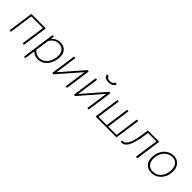

<svg xmlns="http://www.w3.org/2000/svg" viewBox="285 -2168 3758 3758"><g transform="rotate(45 2164.0 -288.5)"><path d="M69 0Q62 0 60 -2Q58 -4 59 -10L131 -520Q132 -530 141 -530H524Q533 -530 532 -520L460 -12Q459 -5 457 -2.5Q455 0 447 0H430Q423 0 421 -2Q419 -4 420 -10L487 -485Q488 -490 485 -492.5Q482 -495 477 -495H177Q171 -495 168.5 -492.5Q166 -490 165 -484L99 -12Q98 0 86 0Z M631 165Q627 165 624.5 162Q622 159 623 155L718 -519Q719 -526 721 -528Q723 -530 730 -530H746Q751 -530 754 -526.5Q757 -523 756 -518L748 -467Q747 -461 749.5 -460.5Q752 -460 759 -466Q768 -474 789 -492Q810 -510 845.5 -525Q881 -540 932 -540Q1018 -540 1073 -487.5Q1128 -435 1128 -331Q1128 -271 1110 -210.5Q1092 -150 1056.5 -100.5Q1021 -51 968.5 -20.5Q916 10 846 10Q794 10 759.5 -6.5Q725 -23 707 -41Q699 -48 695 -45Q691 -42 689 -32L663 156Q662 161 660.5 163Q659 165 654 165H631ZM847 -28Q904 -28 948.5 -53.5Q993 -79 1023.5 -121.5Q1054 -164 1070 -216.5Q1086 -269 1086 -323Q1086 -385 1064 -424.5Q1042 -464 1005.5 -483Q969 -502 925 -502Q875 -502 833.5 -480Q792 -458 766 -425.5Q740 -393 736 -363L698 -103Q730 -68 766 -48Q802 -28 847 -28Z M1352 -520 1280 -12Q1279 0 1268 0H1250Q1243 0 1241 -2Q1239 -4 1240 -10L1312 -520Q1313 -530 1322 -530H1344Q1353 -530 1352 -520ZM1723 -520 1651 -12Q1650 -5 1648 -2.5Q1646 0 1638 0H1621Q1614 0 1612 -2Q1610 -4 1611 -10L1683 -520Q1684 -530 1693 -530H1715Q1724 -530 1723 -520ZM1685 -527 1709 -499 1277 -2 1254 -31Z M1953 -520 1881 -12Q1880 0 1869 0H1851Q1844 0 1842 -2Q1840 -4 1841 -10L1913 -520Q1914 -530 1923 -530H1945Q1954 -530 1953 -520ZM2324 -520 2252 -12Q2251 -5 2249 -2.5Q2247 0 2239 0H2222Q2215 0 2213 -2Q2211 -4 2212 -10L2284 -520Q2285 -530 2294 -530H2316Q2325 -530 2324 -520ZM2286 -527 2310 -499 1878 -2 1855 -31ZM2146 -650Q2108 -651 2079 -660.5Q2050 -670 2034 -688.5Q2018 -707 2017 -732Q2017 -737 2020 -739.5Q2023 -742 2029 -742H2056Q2061 -742 2063 -739Q2065 -736 2066 -731Q2069 -708 2091.5 -697Q2114 -686 2151 -686Q2183 -686 2206 -697Q2229 -708 2238 -732Q2240 -737 2243.5 -739.5Q2247 -742 2251 -742H2281Q2286 -742 2288.5 -739Q2291 -736 2289 -731Q2284 -715 2267.5 -695.5Q2251 -676 2221 -663Q2191 -650 2146 -650Z M3084 -530Q3091 -530 3093 -528Q3095 -526 3094 -520L3022 -10Q3021 0 3012 0H2450Q2441 0 2442 -10L2514 -518Q2515 -526 2517.5 -528Q2520 -530 2527 -530H2544Q2551 -530 2553 -528Q2555 -526 2554 -520L2487 -45Q2486 -41 2489.5 -38Q2493 -35 2497 -35H2706Q2711 -35 2714 -38.5Q2717 -42 2718 -46L2784 -518Q2785 -526 2787.5 -528Q2790 -530 2797 -530H2814Q2821 -530 2823 -528Q2825 -526 2824 -520L2757 -45Q2756 -40 2759.5 -37.5Q2763 -35 2767 -35H2976Q2981 -35 2984 -38.5Q2987 -42 2988 -46L3054 -518Q3055 -526 3057.5 -528Q3060 -530 3067 -530Z M3140 1Q3136 -1 3137 -5L3144 -30Q3145 -34 3151 -34Q3191 -30 3222 -58.5Q3253 -87 3276 -139.5Q3299 -192 3315 -262Q3331 -332 3342 -410L3358 -520Q3358 -525 3356.5 -527.5Q3355 -530 3359 -530H3662Q3667 -530 3669 -532Q3671 -534 3672 -530L3599 -10Q3599 -6 3600.5 -3Q3602 0 3598 0H3567Q3563 0 3560.5 2Q3558 4 3557 0L3626 -487Q3626 -492 3624.5 -494.5Q3623 -497 3627 -497H3405Q3401 -497 3398.5 -495Q3396 -493 3395 -497L3382 -408Q3370 -323 3351 -245Q3332 -167 3304.5 -108Q3277 -49 3236.5 -19Q3196 11 3140 1Z M3992 10Q3927 10 3879.5 -17.5Q3832 -45 3807 -95Q3782 -145 3782 -211Q3782 -282 3804 -342Q3826 -402 3865 -446.5Q3904 -491 3956 -515.5Q4008 -540 4067 -540Q4132 -540 4178.5 -511.5Q4225 -483 4250 -432Q4275 -381 4275 -313Q4275 -219 4237 -146Q4199 -73 4135 -31.5Q4071 10 3992 10ZM3996 -28Q4064 -28 4117.5 -64.5Q4171 -101 4202 -165.5Q4233 -230 4233 -315Q4233 -401 4189 -451.5Q4145 -502 4065 -502Q3998 -502 3943 -465Q3888 -428 3856 -363Q3824 -298 3824 -214Q3824 -129 3869.5 -78.5Q3915 -28 3996 -28Z"/></g></svg>

Font: Libre Franklin Thin
Style: Italic
Weight: 100
Italic angle: -8°
Designer: Pablo Impallari, Rodrigo Fuenzalida, Nhung Nguyen
Foundry: Impallari Type
Version: Version 3.000